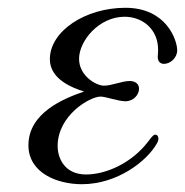

<svg xmlns="http://www.w3.org/2000/svg" viewBox="-20 -462 475 493"><path d="M53 -89C53 -18 127 11 190 11C282 11 358 -49 383 -94C391 -107 385 -118 377 -116C371 -114 365 -104 360 -98C318 -43 252 -14 201 -14C145 -14 128 -57 128 -87C128 -166 211 -214 238 -214C252 -214 283 -202 302 -202C323 -202 337 -219 337 -234C337 -246 328 -254 313 -254C293 -254 267 -242 247 -242C227 -242 183 -267 183 -311C183 -357 234 -419 300 -419C345 -419 386 -388 386 -334C386 -325 385 -320 385 -316C385 -303 393 -298 401 -298C417 -298 435 -313 435 -333C435 -358 408 -442 302 -442C199 -442 108 -382 108 -310C108 -258 167 -236 196 -227C143 -209 53 -172 53 -89Z"/></svg>

Font: CMU Serif
Style: Italic
Weight: 500
Italic angle: -14.04°
Version: Version 0.7.0